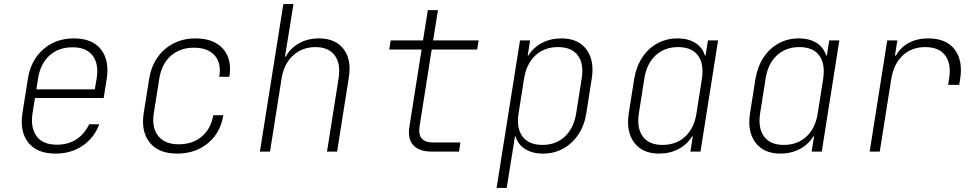

<svg xmlns="http://www.w3.org/2000/svg" viewBox="-20 -750 4840 950"><path d="M255 10Q163 10 120 -44.5Q77 -99 91 -190L118 -360Q132 -451 193.5 -505.5Q255 -560 346 -560Q437 -560 479.5 -505.5Q522 -451 508 -360L493 -265H153L141 -190Q130 -118 161 -76Q192 -34 262 -34Q318 -34 358.5 -61Q399 -88 421 -135H471Q446 -68 389 -29Q332 10 255 10ZM160 -308H449L458 -360Q470 -432 439 -474Q408 -516 339 -516Q269 -516 224 -474.5Q179 -433 168 -360Z M856 10Q765 10 721 -44.5Q677 -99 691 -190L718 -360Q728 -421 759 -465.5Q790 -510 838.5 -535Q887 -560 947 -560Q1038 -560 1083.5 -508.5Q1129 -457 1115 -370H1065Q1076 -438 1042 -476Q1008 -514 939 -514Q871 -514 825 -473.5Q779 -433 768 -360L741 -190Q730 -118 763 -77Q796 -36 864 -36Q933 -36 978.5 -74.5Q1024 -113 1035 -180H1085Q1071 -93 1009 -41.5Q947 10 856 10Z M1266 0 1382 -730H1432L1408 -580L1390 -470H1394Q1417 -512 1460 -536Q1503 -560 1558 -560Q1639 -560 1679.5 -508Q1720 -456 1706 -367L1648 0H1598L1655 -360Q1667 -434 1636.5 -475.5Q1606 -517 1541 -517Q1475 -517 1429.5 -475Q1384 -433 1373 -360L1316 0Z M2116 0Q2053 0 2024.5 -32Q1996 -64 2006 -125L2066 -505H1906L1913 -550H2073L2097 -700H2147L2123 -550H2348L2341 -505H2116L2056 -125Q2044 -45 2123 -45H2258L2251 0Z M2437 180 2553 -550H2603L2591 -475H2594Q2619 -515 2661.5 -537.5Q2704 -560 2758 -560Q2841 -560 2881.5 -505.5Q2922 -451 2908 -361L2881 -190Q2872 -130 2842 -85Q2812 -40 2767 -15Q2722 10 2667 10Q2614 10 2578.5 -12.5Q2543 -35 2531 -75H2528L2516 0L2487 180ZM2664 -33Q2731 -33 2775 -74.5Q2819 -116 2831 -190L2858 -361Q2870 -435 2839 -476Q2808 -517 2741 -517Q2674 -517 2629.5 -476Q2585 -435 2573 -361L2546 -190Q2534 -116 2565.5 -74.5Q2597 -33 2664 -33Z M3241 10Q3159 10 3118 -44.5Q3077 -99 3091 -189L3118 -360Q3128 -420 3157.5 -465Q3187 -510 3232 -535Q3277 -560 3332 -560Q3385 -560 3420.5 -537.5Q3456 -515 3468 -475H3471L3483 -550H3533L3446 0H3396L3408 -75H3404Q3380 -35 3337 -12.5Q3294 10 3241 10ZM3258 -33Q3326 -33 3370.5 -74.5Q3415 -116 3426 -189L3453 -360Q3464 -434 3433.5 -475.5Q3403 -517 3335 -517Q3268 -517 3223.5 -475.5Q3179 -434 3168 -360L3141 -189Q3130 -116 3160.5 -74.5Q3191 -33 3258 -33Z M3841 10Q3759 10 3718 -44.5Q3677 -99 3691 -189L3718 -360Q3728 -420 3757.5 -465Q3787 -510 3832 -535Q3877 -560 3932 -560Q3985 -560 4020.5 -537.5Q4056 -515 4068 -475H4071L4083 -550H4133L4046 0H3996L4008 -75H4004Q3980 -35 3937 -12.5Q3894 10 3841 10ZM3858 -33Q3926 -33 3970.5 -74.5Q4015 -116 4026 -189L4053 -360Q4064 -434 4033.5 -475.5Q4003 -517 3935 -517Q3868 -517 3823.5 -475.5Q3779 -434 3768 -360L3741 -189Q3730 -116 3760.5 -74.5Q3791 -33 3858 -33Z M4283 0 4370 -550H4420L4408 -475H4413Q4436 -516 4477 -538Q4518 -560 4573 -560Q4661 -560 4703 -506Q4745 -452 4731 -360L4726 -330H4671L4676 -360Q4688 -434 4657 -475.5Q4626 -517 4558 -517Q4491 -517 4446.5 -475.5Q4402 -434 4390 -360L4333 0Z"/></svg>

Font: NKDuy Mono Thin
Style: Italic
Weight: 100
Italic angle: -9°
Monospace: yes
Designer: NKDuy
Foundry: NKDuy
Version: Version 2.251; ttfautohint (v1.8.4.7-5d5b)